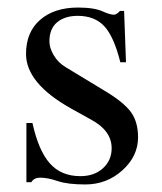

<svg xmlns="http://www.w3.org/2000/svg" viewBox="-20 -479 429 509"><path d="M154 -301 258 -238Q308 -208 327 -182Q346 -156 346 -115Q346 -65 304.5 -27.5Q263 10 206 10Q159 10 133 1Q106 -8 87 -8Q70 -8 63 4H50V-153H66Q82 -80 112 -46Q142 -12 193 -12Q230 -12 253 -33Q276 -54 276 -86Q276 -132 223 -161L169 -191Q49 -258 49 -336Q49 -394 86.5 -426.5Q124 -459 187 -459Q231 -459 254 -448Q272 -440 282 -440Q289 -440 298 -450H309L314 -314H299Q282 -382 256.5 -409.5Q231 -437 186 -437Q152 -437 131.5 -420Q111 -403 111 -369Q111 -352 122.5 -332.5Q134 -313 154 -301Z"/></svg>

Font: STIX Math
Style: Regular
Weight: 400
Designer: MicroPress Inc., with final additions and corrections provided by Coen Hoffman, Elsevier (retired)
Version: Version 1.1.1